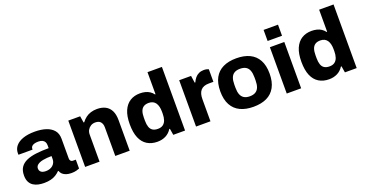

<svg xmlns="http://www.w3.org/2000/svg" viewBox="-36 -1383 3903 2053"><g transform="rotate(-20 1915.5 -356.0)"><path d="M209 12Q176 12 144.5 5.5Q113 -1 87.5 -17.5Q62 -34 47 -63Q32 -92 32 -136Q32 -193 56 -229Q80 -265 125.5 -285.5Q171 -306 235.5 -314Q300 -322 380 -322V-355Q380 -378 371 -393.5Q362 -409 344.5 -417.5Q327 -426 298 -426Q272 -426 252.5 -420Q233 -414 223 -402.5Q213 -391 213 -375V-366H53Q52 -371 52 -374.5Q52 -378 52 -384Q52 -431 81.5 -466Q111 -501 166 -520Q221 -539 299 -539Q372 -539 426.5 -521Q481 -503 512.5 -466Q544 -429 544 -369V-144Q544 -127 553.5 -117Q563 -107 577 -107H611V-6Q600 -1 576.5 5.5Q553 12 520 12Q486 12 460.5 3.5Q435 -5 418.5 -20.5Q402 -36 396 -57H389Q370 -37 344.5 -21Q319 -5 285.5 3.5Q252 12 209 12ZM270 -101Q294 -101 314 -108Q334 -115 348.5 -127.5Q363 -140 371.5 -158Q380 -176 380 -197V-232Q323 -232 282 -224Q241 -216 219 -199Q197 -182 197 -156Q197 -137 206.5 -124.5Q216 -112 232 -106.5Q248 -101 270 -101Z M678 0V-527H813L825 -452H832Q852 -479 878 -499Q904 -519 937 -529Q970 -539 1007 -539Q1064 -539 1103.5 -518Q1143 -497 1164 -455Q1185 -413 1185 -348V0H1021V-325Q1021 -347 1015.5 -362.5Q1010 -378 1000 -389Q990 -400 975 -405Q960 -410 941 -410Q912 -410 890 -396.5Q868 -383 855 -360.5Q842 -338 842 -308V0Z M1499 12Q1432 12 1383 -18Q1334 -48 1308 -109Q1282 -170 1282 -265Q1282 -358 1308.5 -418.5Q1335 -479 1383 -509Q1431 -539 1496 -539Q1527 -539 1555.5 -532Q1584 -525 1606.5 -510Q1629 -495 1645 -473H1651V-724H1815V0H1681L1669 -73H1662Q1635 -30 1593 -9Q1551 12 1499 12ZM1550 -116Q1586 -116 1608.5 -132.5Q1631 -149 1641.5 -179.5Q1652 -210 1652 -251V-275Q1652 -305 1646 -330Q1640 -355 1628 -373Q1616 -391 1596.5 -401Q1577 -411 1550 -411Q1513 -411 1490.5 -396Q1468 -381 1458 -352Q1448 -323 1448 -280V-245Q1448 -203 1458 -174Q1468 -145 1490.5 -130.5Q1513 -116 1550 -116Z M1940 0V-527H2075L2087 -446H2094Q2106 -473 2123.5 -494.5Q2141 -516 2166.5 -528Q2192 -540 2223 -540Q2241 -540 2256 -536.5Q2271 -533 2278 -529V-386H2226Q2195 -386 2171.5 -377.5Q2148 -369 2133 -351.5Q2118 -334 2111 -309Q2104 -284 2104 -251V0Z M2592 12Q2504 12 2441.5 -18Q2379 -48 2345.5 -109.5Q2312 -171 2312 -264Q2312 -357 2345.5 -418Q2379 -479 2441.5 -509Q2504 -539 2592 -539Q2681 -539 2743.5 -509Q2806 -479 2839.5 -418Q2873 -357 2873 -264Q2873 -171 2839.5 -109.5Q2806 -48 2743.5 -18Q2681 12 2592 12ZM2592 -107Q2633 -107 2658.5 -123Q2684 -139 2695.5 -169.5Q2707 -200 2707 -245V-282Q2707 -327 2695.5 -358Q2684 -389 2658.5 -404.5Q2633 -420 2592 -420Q2552 -420 2526.5 -404.5Q2501 -389 2489.5 -358Q2478 -327 2478 -282V-245Q2478 -200 2489.5 -169.5Q2501 -139 2526.5 -123Q2552 -107 2592 -107Z M2972 -598V-724H3136V-598ZM2972 0V-527H3136V0Z M3452 12Q3385 12 3336 -18Q3287 -48 3261 -109Q3235 -170 3235 -265Q3235 -358 3261.5 -418.5Q3288 -479 3336 -509Q3384 -539 3449 -539Q3480 -539 3508.5 -532Q3537 -525 3559.5 -510Q3582 -495 3598 -473H3604V-724H3768V0H3634L3622 -73H3615Q3588 -30 3546 -9Q3504 12 3452 12ZM3503 -116Q3539 -116 3561.5 -132.5Q3584 -149 3594.5 -179.5Q3605 -210 3605 -251V-275Q3605 -305 3599 -330Q3593 -355 3581 -373Q3569 -391 3549.5 -401Q3530 -411 3503 -411Q3466 -411 3443.5 -396Q3421 -381 3411 -352Q3401 -323 3401 -280V-245Q3401 -203 3411 -174Q3421 -145 3443.5 -130.5Q3466 -116 3503 -116Z"/></g></svg>

Font: Archivo SemiBold ExtraBold
Style: Regular
Weight: 800
Version: Version 2.001